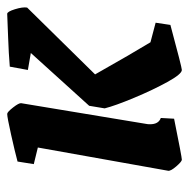

<svg xmlns="http://www.w3.org/2000/svg" viewBox="-16 -488 513 520"><g transform="rotate(-90 240.0 -227.5)"><path d="M38 -28 101 -381 56 -392 63 -436Q89 -443 136 -453.5Q183 -464 192 -464Q197 -464 209.5 -448Q222 -432 221 -426L165 -88Q164 -84 164 -77Q164 -54 181 -48L179 -12Q75 9 68 9Q63 9 50 -6Q37 -21 38 -28ZM207 -200 214 -242 357 -400 311 -408 320 -457Q356 -460 399 -461.5Q442 -463 463 -464Q469 -464 475.5 -443Q482 -422 480 -410L299 -226Q355 -127 386 -76L439 -62L433 -22Q318 9 311 9Q300 9 278.5 -30Q257 -69 235.5 -120.5Q214 -172 207 -200Z"/></g></svg>

Font: Grenze SemiBold
Style: Italic
Weight: 600
Italic angle: -10°
Designer: Renata Polastri
Foundry: Omnibus-Type
Version: Version 1.002; ttfautohint (v1.8)